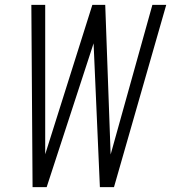

<svg xmlns="http://www.w3.org/2000/svg" viewBox="-20 -770 704 790"><path d="M114 0 109 -750H166V-112L159 -113L360 -750H413L436 -113L429 -112L607 -750H664L449 0H391L364 -616H373L172 0Z"/></svg>

Font: Mohave Light
Style: Italic
Weight: 300
Italic angle: -8°
Designer: Gumpita Rahayu
Foundry: Tokotype
Version: Version 2.003